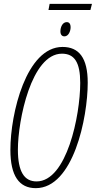

<svg xmlns="http://www.w3.org/2000/svg" viewBox="-20 -968 498 998"><path d="M232 -916H450L458 -948H238ZM315 -779C336 -779 347 -806 347 -826C347 -845 339 -853 327 -853C305 -853 294 -827 294 -805C294 -788 302 -779 315 -779ZM166 10C361 10 436 -356 436 -538C436 -668 390 -724 305 -724C117 -724 34 -379 34 -189C34 -53 80 10 166 10ZM170 -25C107 -25 73 -74 73 -190C73 -343 143 -689 302 -689C367 -689 397 -644 397 -537C397 -368 327 -25 170 -25Z"/></svg>

Font: Noto Sans ExtraCondensed ExtraLight
Style: Italic
Weight: 200
Width: 2
Italic angle: -12°
Designer: Monotype Design Team
Foundry: Monotype Imaging Inc.
Version: Version 2.013